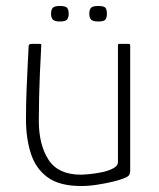

<svg xmlns="http://www.w3.org/2000/svg" viewBox="-20 -619 533 643"><path d="M252 4Q179 4 139 -25.5Q99 -55 83 -106Q67 -157 67 -219Q67 -270 69 -319Q71 -368 73 -407Q75 -446 76 -465Q77 -470 79.5 -471Q82 -472 87 -472H110Q116 -472 117.5 -471Q119 -470 118 -464Q118 -456 116.5 -431Q115 -406 113.5 -370.5Q112 -335 111 -294.5Q110 -254 110 -215Q110 -134 142.5 -84Q175 -34 251 -34Q260 -34 280.5 -36Q301 -38 322.5 -42.5Q344 -47 359.5 -55.5Q375 -64 375 -75V-467Q375 -469 376 -470.5Q377 -472 378 -472H411Q413 -472 414.5 -471Q416 -470 416 -467V-48Q416 -36 410.5 -30.5Q405 -25 387 -19Q380 -16 357.5 -10.5Q335 -5 306 -0.5Q277 4 252 4ZM210 -573Q210 -560 204.5 -553.5Q199 -547 180 -547Q163 -547 157 -553.5Q151 -560 151 -573Q151 -587 157 -593Q163 -599 180 -599Q199 -599 204.5 -593Q210 -587 210 -573ZM338 -573Q338 -560 333 -553.5Q328 -547 309 -547Q291 -547 285 -553.5Q279 -560 279 -573Q279 -587 285 -593Q291 -599 309 -599Q328 -599 333 -593Q338 -587 338 -573Z"/></svg>

Font: Glory ExtraLight
Style: Regular
Weight: 250
Version: Version 1.011